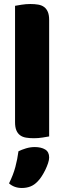

<svg xmlns="http://www.w3.org/2000/svg" viewBox="-20 -681 320 957"><path d="M225 -1Q214 1 192.5 4.5Q171 8 149 8Q127 8 109.5 5Q92 2 80 -7Q68 -16 61.5 -31.5Q55 -47 55 -72V-652Q66 -654 87.5 -657.5Q109 -661 131 -661Q153 -661 170.5 -658Q188 -655 200 -646Q212 -637 218.5 -621.5Q225 -606 225 -581ZM168 223Q151 241 131.5 248.5Q112 256 89 256Q51 256 25 233Q46 191 56.5 151.5Q67 112 72 73Q88 65 109.5 58.5Q131 52 153 52Q185 52 205 64Q225 76 225 104Q225 116 219.5 132.5Q214 149 206 165.5Q198 182 188 197.5Q178 213 168 223Z"/></svg>

Font: Baloo Cyrillic
Style: Regular
Weight: 400
Designer: Ek Type, Denis Ignatov
Foundry: Ek Type
Version: Version 1.50 July 26, 2019